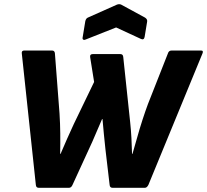

<svg xmlns="http://www.w3.org/2000/svg" viewBox="-20 -896 988 916"><path d="M165 0Q152 0 151 -14L84 -641Q82 -655 96 -655H228Q241 -655 242 -641L264 -354Q267 -306 267.5 -258.5Q268 -211 267 -162H269Q284 -198 300 -233.5Q316 -269 332 -304L429 -505L410 -624Q408 -638 423 -638H554Q567 -638 568 -624L601 -313Q605 -276 607 -238Q609 -200 610 -162H612Q622 -195 634 -238.5Q646 -282 660 -325Q674 -368 686 -400L781 -641Q785 -655 799 -655H939Q952 -655 946 -641L688 -14Q681 0 671 0H517Q504 0 503 -14L483 -184Q479 -221 475.5 -257Q472 -293 469 -328H467Q451 -292 436 -256Q421 -220 404 -184L326 -14Q320 0 309 0ZM390 -708Q383 -704 378 -706.5Q373 -709 374 -716L387 -795Q390 -808 399 -812L538 -874Q549 -878 558 -874L672 -812Q684 -804 682 -793L670 -720Q667 -704 653 -710L534 -765Z"/></svg>

Font: Sofia Sans Black
Style: Italic
Weight: 900
Italic angle: -9°
Version: Version 4.100-B